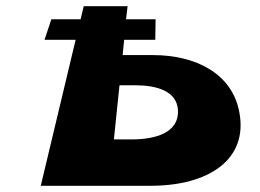

<svg xmlns="http://www.w3.org/2000/svg" viewBox="-20 -597 836 617"><path d="M123 -469H223L111 0H464C653 0 778 -86 749 -237C726 -360 610 -420 471 -420H374L379 -469H479L480 -535H385L390 -577H249L239 -535H145ZM414 -323C483 -323 549 -305 552 -242C555 -171 481 -149 403 -149H346L364 -323Z"/></svg>

Font: Hussar Milosc
Style: Bold
Weight: 700
Foundry: Cannot Into Space Fonts
Version: Version 1.02